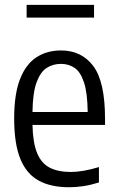

<svg xmlns="http://www.w3.org/2000/svg" viewBox="-20 -757 482 786"><path d="M262.5 9.5Q187.5 9.5 137.8 -18Q88 -45.5 63 -107.2Q38 -169 38 -272Q38 -372 62 -433.2Q86 -494.5 129.2 -522.5Q172.5 -550.5 229.5 -550.5Q314 -550.5 362 -486.5Q410 -422.5 410 -270.5V-245.5H113Q114.5 -172.5 132 -130.2Q149.5 -88 183.8 -70.5Q218 -53 270 -53Q318.5 -53 385 -73V-10Q351 0.5 321.5 5Q292 9.5 262.5 9.5ZM229.5 -495.5Q196.5 -495.5 170.8 -478.8Q145 -462 129.5 -419.2Q114 -376.5 113 -298.5H339Q338 -376.5 324 -419.2Q310 -462 285.8 -478.8Q261.5 -495.5 229.5 -495.5ZM89 -685V-737H365V-685Z"/></svg>

Font: Encode Sans Condensed
Style: Regular
Weight: 400
Width: 3
Designer: Multiple Designers
Foundry: Impallari Type
Version: Version 3.000; ttfautohint (v1.8.3) -l 8 -r 50 -G 200 -x 14 